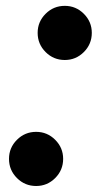

<svg xmlns="http://www.w3.org/2000/svg" viewBox="-20 -610 326 640"><path d="M105.5 -500.5Q105.5 -537.5 132 -564Q158.5 -590.5 196 -590.5Q233 -590.5 259.5 -564Q286 -537.5 286 -500.5Q286 -463 259.5 -436.5Q233 -410 196 -410Q158.5 -410 132 -436.5Q105.5 -463 105.5 -500.5ZM10 -80.5Q10 -117.5 36.5 -144Q63 -170.5 100.5 -170.5Q137.5 -170.5 164 -144Q190.5 -117.5 190.5 -80.5Q190.5 -43 164 -16.5Q137.5 10 100.5 10Q63 10 36.5 -16.5Q10 -43 10 -80.5Z"/></svg>

Font: Bodoni* 16pt
Style: Bold Italic
Weight: 700
Italic angle: -13°
Version: Version 2.3